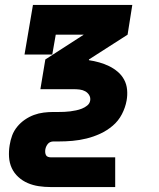

<svg xmlns="http://www.w3.org/2000/svg" viewBox="-20 -540 640 775"><path d="M184 215Q160 215 136.5 211.5Q113 208 92 199Q71 190 54 174.5Q37 159 27.5 138.5Q18 118 16.5 94Q15 70 19 46Q22 26 29 7Q36 -12 49.5 -28.5Q63 -45 80.5 -57Q98 -69 117 -76Q136 -83 156 -85.5Q176 -88 195 -88H217Q228 -88 240 -88.5Q252 -89 263.5 -90.5Q275 -92 287 -94.5Q299 -97 310.5 -101.5Q322 -106 332 -114Q342 -122 344 -134Q344 -134 344 -134Q344 -134 344 -134Q346 -146 340 -156Q334 -166 324 -171.5Q314 -177 302 -178.5Q290 -180 278 -180H143L163 -300L318 -400H205L191 -320H79L113 -520H514L495 -400L339 -300V-297Q360 -294 381 -288Q402 -282 420.5 -273Q439 -264 455 -250.5Q471 -237 481 -218.5Q491 -200 493 -178Q495 -156 491 -134H418H491Q491 -134 491 -134Q491 -134 491 -134Q486 -106 472 -79Q458 -52 435 -32.5Q412 -13 385 -0.5Q358 12 329.5 19Q301 26 273 28.5Q245 31 217 31H195Q189 31 183 33.5Q177 36 173 41Q169 46 166.5 51.5Q164 57 163 63Q163 63 163 63Q163 63 163 63Q162 69 162.5 75Q163 81 165.5 86Q168 91 173.5 93Q179 95 184 95H445V215Z"/></svg>

Font: Iosevka Etoile Heavy Oblique
Style: Regular
Weight: 900
Italic angle: -9°
Designer: Belleve Invis
Foundry: Belleve Invis
Version: Version 15.5.2; ttfautohint (v1.8.4)